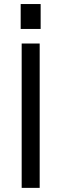

<svg xmlns="http://www.w3.org/2000/svg" viewBox="-20 -911 297 931"><path d="M172.4 -700V0H85.1V-700ZM177.1 -891.4V-770.6H80.3V-891.4Z"/></svg>

Font: Pathway Extreme 8pt Thin 12pt
Style: Regular
Weight: 100
Version: Version 1.001;gftools[0.9.26]